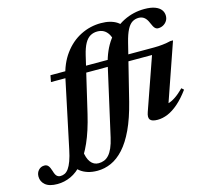

<svg xmlns="http://www.w3.org/2000/svg" viewBox="-324 -875 1370 1280"><g transform="rotate(-15 361.0 -235.0)"><path d="M152 -417.5Q172 -511.5 219.8 -576.2Q267.5 -641 333.5 -674.2Q399.5 -707.5 474 -707.5Q509 -707.5 536.5 -700.2Q564 -693 583.5 -680Q603 -667 614 -650L529 -570Q523.5 -599.5 511 -619.5Q498.5 -639.5 480 -649.8Q461.5 -660 436.5 -660Q409.5 -660 387.8 -647.5Q366 -635 349.8 -606Q333.5 -577 321.5 -527L232 -145.5Q205.5 -33.5 171.2 43.2Q137 120 96.8 166.5Q56.5 213 11.5 233.5Q-33.5 254 -81.5 254Q-137.5 254 -164.8 231Q-192 208 -192 173Q-192 147 -176 129.5Q-160 112 -135.5 112Q-118.5 112 -108.8 123.8Q-99 135.5 -91 162Q-83.5 189 -73.2 198.2Q-63 207.5 -48.5 207.5Q-32.5 207.5 -18.2 200.5Q-4 193.5 8.5 176Q21 158.5 32.2 128Q43.5 97.5 53 51ZM446.5 -426Q469 -523.5 518 -589.8Q567 -656 634.5 -689.8Q702 -723.5 778 -723.5Q823 -723.5 851.2 -712.8Q879.5 -702 892.8 -684Q906 -666 906 -643.5Q906 -623 896.2 -608Q886.5 -593 870.5 -584.2Q854.5 -575.5 835.5 -575.5Q823 -575.5 813.5 -585Q804 -594.5 792.5 -622.5Q781 -651 764.8 -663.8Q748.5 -676.5 727 -676.5Q701.5 -676.5 681.5 -663.8Q661.5 -651 645.8 -620.5Q630 -590 616.5 -536L521.5 -153.5Q494 -44.5 458.8 30.5Q423.5 105.5 382 151Q340.5 196.5 294.5 217Q248.5 237.5 199.5 237.5Q162 237.5 132.8 228.2Q103.5 219 82.8 202.8Q62 186.5 48.5 166L138 82.5Q143.5 135.5 164.5 163.2Q185.5 191 219.5 191Q239.5 191 257.5 184Q275.5 177 290.8 160.2Q306 143.5 318.2 115.8Q330.5 88 340 46.5ZM51.5 -414 60 -459H776Q806.5 -459 836.8 -462.5Q867 -466 890.5 -472H909.5L759.5 -39L723.5 -70Q747 -68.5 770.5 -74.8Q794 -81 821 -99Q848 -117 880.5 -149.5L895.5 -135.5Q856.5 -82.5 818.8 -49.8Q781 -17 745 -2Q709 13 674.5 13Q635 13 622.8 -3Q610.5 -19 623.5 -55L753 -425.5L796 -414Z"/></g></svg>

Font: Newsreader 36pt
Style: Bold Italic
Weight: 700
Italic angle: -17°
Designer: Hugues Gentile
Foundry: Production Type
Version: Version 1.003